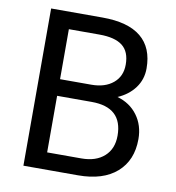

<svg xmlns="http://www.w3.org/2000/svg" viewBox="-80 -783 783 855"><g transform="rotate(10 311.5 -355.5)"><path d="M176.3 -407.7H317.9Q379.4 -407.7 416.3 -438.5Q453.1 -469.2 453.1 -522Q453.1 -580.6 418.9 -607.2Q384.8 -633.8 314.9 -633.8H176.3ZM176.3 -332.5V-76.7H331.1Q396.5 -76.7 434.3 -110.6Q472.2 -144.5 472.2 -204.1Q472.2 -332.5 332.5 -332.5ZM82.5 0V-710.9H314.9Q430.7 -710.9 489 -663.1Q547.4 -615.2 547.4 -521.5Q547.4 -471.7 519 -433.3Q490.7 -395 441.9 -374Q499.5 -357.9 533 -312.7Q566.4 -267.6 566.4 -205.1Q566.4 -109.4 504.4 -54.7Q442.4 0 329.1 0Z"/></g></svg>

Font: MAUL
Style: Regular
Weight: 400
Designer: MAUL
Version: Version 1.0; 2020; ttfautohint (v1.8.3)